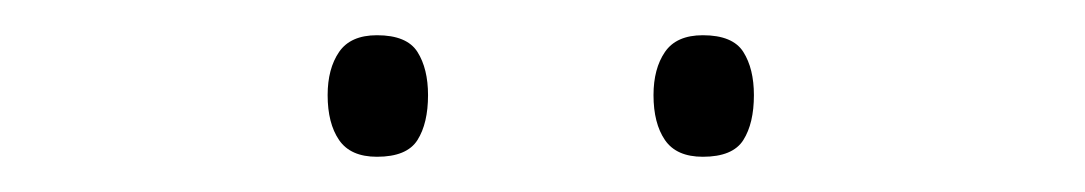

<svg xmlns="http://www.w3.org/2000/svg" viewBox="-20 -733 616 109"><path d="M166 -679Q166 -694 172.5 -703.5Q179 -713 194 -713Q211 -713 217 -703.5Q223 -694 223 -679Q223 -663 217 -653.5Q211 -644 194 -644Q179 -644 172.5 -653.5Q166 -663 166 -679ZM351 -679Q351 -694 357.5 -703.5Q364 -713 379 -713Q396 -713 402 -703.5Q408 -694 408 -679Q408 -663 402 -653.5Q396 -644 379 -644Q364 -644 357.5 -653.5Q351 -663 351 -679Z"/></svg>

Font: Noto Sans Lao Looped ExtraLight
Style: Regular
Weight: 200
Designer: Mark Frömberg, Ben Mitchell
Foundry: The Fontpad Ltd
Version: Version 1.002; ttfautohint (v1.8.4.7-5d5b)